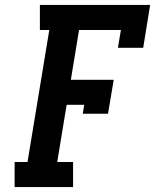

<svg xmlns="http://www.w3.org/2000/svg" viewBox="-20 -755 640 775"><path d="M39 0V-101H91L179 -634H141V-735H586L558 -562H456L468 -634H299L266 -433H439L416 -296H314L320 -332H249L211 -101H275V0Z"/></svg>

Font: Iosevka Slab Extended
Style: Bold Italic
Weight: 700
Width: 7
Italic angle: -9°
Monospace: yes
Designer: Belleve Invis
Foundry: Belleve Invis
Version: Version 11.1.0; ttfautohint (v1.8.3)